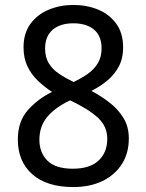

<svg xmlns="http://www.w3.org/2000/svg" viewBox="-20 -745 591 775"><path d="M276 10Q169 10 110.5 -41.5Q52 -93 52 -182Q52 -255 92.5 -300.5Q133 -346 190 -374Q158 -395 132 -420Q106 -445 90.5 -478Q75 -511 75 -554Q75 -611 103 -649Q131 -687 177 -706Q223 -725 276 -725Q331 -725 376.5 -706Q422 -687 449.5 -649Q477 -611 477 -553Q477 -510 460 -477.5Q443 -445 414.5 -421Q386 -397 349 -378Q387 -358 421.5 -331.5Q456 -305 478 -269.5Q500 -234 500 -186Q500 -126 471.5 -82Q443 -38 393 -14Q343 10 276 10ZM274 -64Q343 -64 378 -97Q413 -130 413 -185Q413 -235 375 -270Q337 -305 263 -340Q202 -311 170.5 -273Q139 -235 139 -181Q139 -129 171.5 -96.5Q204 -64 274 -64ZM277 -414Q309 -429 334.5 -447Q360 -465 375 -490Q390 -515 390 -550Q390 -600 359.5 -625.5Q329 -651 275 -651Q241 -651 215.5 -639.5Q190 -628 176 -605.5Q162 -583 162 -550Q162 -514 177 -489.5Q192 -465 218 -447.5Q244 -430 277 -414Z"/></svg>

Font: kannada15
Style: Book
Weight: 400
Designer: Jelle Bosma - Monotype Design Team
Foundry: Monotype Imaging Inc.
Version: Version 2.003